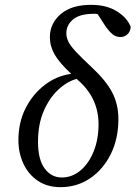

<svg xmlns="http://www.w3.org/2000/svg" viewBox="-20 -760 560 793"><path d="M230 13Q175 13 136 -13.5Q97 -40 76.5 -84.5Q56 -129 56 -181Q56 -254 85.5 -312.5Q115 -371 164.5 -409Q214 -447 274 -455Q225 -501 205.5 -535Q186 -569 186 -607Q186 -663 230.5 -701.5Q275 -740 356 -740Q420 -740 462.5 -713.5Q505 -687 520 -649Q518 -628 505.5 -617.5Q493 -607 478 -607Q459 -607 445.5 -618Q432 -629 418 -648L383 -702Q379 -703 375.5 -703Q372 -703 368 -703Q310 -703 282 -680Q254 -657 254 -622Q254 -607 261.5 -590Q269 -573 292 -548Q315 -523 359 -482Q418 -427 443.5 -378Q469 -329 469 -268Q469 -187 437.5 -123.5Q406 -60 352 -23.5Q298 13 230 13ZM137 -174Q137 -101 164.5 -64Q192 -27 235 -27Q278 -27 312.5 -56Q347 -85 367 -135Q387 -185 387 -247Q387 -356 301 -430Q300 -431 299 -432Q298 -433 296 -434Q256 -423 219.5 -388.5Q183 -354 160 -300Q137 -246 137 -174Z"/></svg>

Font: Source Serif Pro
Style: Italic
Weight: 400
Italic angle: -12°
Designer: Frank Grießhammer
Foundry: Adobe Systems Incorporated
Version: Version 3.001;hotconv 1.0.111;makeotfexe 2.5.65597